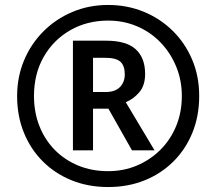

<svg xmlns="http://www.w3.org/2000/svg" viewBox="-20 -744 872 774"><path d="M274 -138V-580H407Q489 -580 527 -545.5Q565 -511 565 -446Q565 -399 541 -371.5Q517 -344 487 -332L603 -138H512L417 -306H355V-138ZM405 -373Q444 -373 463.5 -393Q483 -413 483 -444Q483 -479 465.5 -495Q448 -511 404 -511H355V-373ZM416 10Q336 10 269 -17Q202 -44 152.5 -93.5Q103 -143 76 -210Q49 -277 49 -357Q49 -433 76.5 -499.5Q104 -566 154 -616.5Q204 -667 271 -695.5Q338 -724 416 -724Q492 -724 558.5 -697Q625 -670 675.5 -620.5Q726 -571 754.5 -504Q783 -437 783 -357Q783 -277 756 -210Q729 -143 679.5 -93.5Q630 -44 563 -17Q496 10 416 10ZM416 -54Q478 -54 531.5 -76.5Q585 -99 626 -139.5Q667 -180 690 -235.5Q713 -291 713 -357Q713 -420 690.5 -475Q668 -530 628 -572Q588 -614 533.5 -637.5Q479 -661 416 -661Q331 -661 263 -622Q195 -583 156 -514.5Q117 -446 117 -357Q117 -291 139 -235.5Q161 -180 201 -139.5Q241 -99 295.5 -76.5Q350 -54 416 -54Z"/></svg>

Font: Noto Sans Adlam
Style: Regular
Weight: 400
Designer: Mark Jamra, Neil Patel
Foundry: JamraPatel LLC
Version: Version 3.001